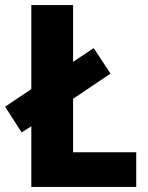

<svg xmlns="http://www.w3.org/2000/svg" viewBox="-32 -734 583 754"><path d="M91 0V-238L53 -214L-12 -315L91 -384V-714H255V-491L336 -545L402 -445L255 -346V-136H503V0Z"/></svg>

Font: Noto Sans SemiCondensed ExtraBold
Style: Regular
Weight: 800
Width: 4
Designer: Monotype Design Team
Foundry: Monotype Imaging Inc.
Version: Version 2.013; ttfautohint (v1.8.4.7-5d5b)